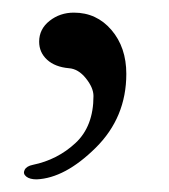

<svg xmlns="http://www.w3.org/2000/svg" viewBox="-20 -137 268 304"><path d="M89 -29Q67 -31 54.5 -42.5Q42 -54 42 -71Q42 -91 58.5 -104Q75 -117 97 -117Q133 -117 156.5 -89.5Q180 -62 180 -20Q180 49 131.5 97Q83 145 38 147Q27 147 21.5 142.5Q16 138 19 132Q22 126 32 124Q71 116 99.5 89.5Q128 63 128 15Q128 2 116 -13Q104 -28 89 -29Z"/></svg>

Font: EB Garamond
Style: SC
Weight: 400
Version: Version 000.010